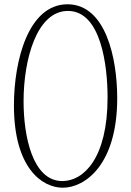

<svg xmlns="http://www.w3.org/2000/svg" viewBox="-20 -857 611 896"><path d="M90 -384C90 -581 152 -806 297 -806C452 -806 482 -549 482 -402C482 -118 370 -12 271 -12C131 -12 90 -224 90 -384ZM45 -365C45 -72 177 19 273 19C376 19 527 -87 527 -399C527 -584 474 -837 295 -837C113 -837 45 -576 45 -365Z"/></svg>

Font: Life Savers
Style: Regular
Weight: 400
Designer: Pablo Impallari, Rodrigo Fuenzalida, Brenda Gallo
Foundry: Pablo Impallari, Rodrigo Fuenzalida, Brenda Gallo
Version: Version 3.000